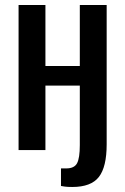

<svg xmlns="http://www.w3.org/2000/svg" viewBox="-20 -598 499 765"><path d="M268 147Q249 147 238.5 145.5Q228 144 223 143V73H244Q276 73 287 52.5Q298 32 298 -20V-257H161V0H54V-578H161V-335H298V-578H405V-23Q405 67 374 107Q343 147 268 147Z"/></svg>

Font: Oswald
Style: Regular
Weight: 400
Designer: Vernon Adams
Foundry: Vernon Adams
Version: Version 4.103; ttfautohint (v1.8.3)